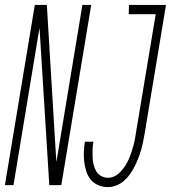

<svg xmlns="http://www.w3.org/2000/svg" viewBox="-50 -755 697 783"><path d="M-30 0 92 -735H141L176 -156L180 -94L286 -735H322L200 0H151L112 -628L111 -641L5 0ZM390 8Q369 8 350.5 0Q332 -8 320 -22.5Q308 -37 302 -56Q296 -75 293.5 -95Q291 -115 292 -136Q293 -157 296 -177H331Q328 -162 327.5 -146.5Q327 -131 327.5 -115.5Q328 -100 331.5 -85Q335 -70 342 -57.5Q349 -45 362 -37.5Q375 -30 391 -30Q405 -30 418.5 -37Q432 -44 442.5 -55.5Q453 -67 461 -79.5Q469 -92 475 -105.5Q481 -119 485.5 -133Q490 -147 494 -161Q498 -175 500.5 -189Q503 -203 505 -217L585 -697H475L476 -735H627L540 -211Q537 -193 533.5 -176Q530 -159 525 -142Q520 -125 513.5 -108.5Q507 -92 499 -76Q491 -60 480 -44.5Q469 -29 455 -17Q441 -5 424 1.5Q407 8 390 8Z"/></svg>

Font: Iosevka Curly XLtExObl
Style: Regular
Weight: 200
Width: 7
Italic angle: -9°
Monospace: yes
Designer: Belleve Invis
Foundry: Belleve Invis
Version: Version 11.0.1; ttfautohint (v1.8.3)